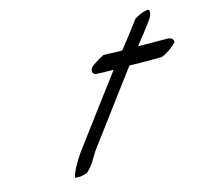

<svg xmlns="http://www.w3.org/2000/svg" viewBox="-97 -741 951 881"><g transform="rotate(-15 378.5 -300.5)"><path d="M372 -450C352 -437 348 -409 374 -407C401 -405 425 -405 454 -405C370 -294 289 -184 208 -76C175 -28 158 7 155 28C173 31 191 29 213 21C251 -13 259 -44 285 -78C365 -184 446 -295 529 -405C577 -403 631 -404 682 -404C705 -412 735 -432 756 -454C760 -468 749 -479 728 -479C681 -479 636 -480 590 -480C618 -514 642 -546 668 -581C684 -602 687 -622 680 -630C658 -630 630 -618 611 -605C578 -561 549 -522 515 -480C482 -479 459 -483 426 -482C409 -474 391 -463 372 -450Z"/></g></svg>

Font: Snowfall
Style: SuperObl
Weight: 400
Designer: Jasper
Foundry: Cannot Into Space Fonts
Version: Version 0.9